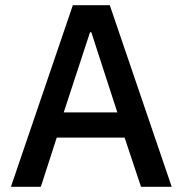

<svg xmlns="http://www.w3.org/2000/svg" viewBox="-20 -718 702 738"><path d="M522 0 459 -189H198L137 0H22L260 -698H402L640 0ZM331 -594H326L225 -286H431Z"/></svg>

Font: IBM Plex Sans Thai Medm
Style: Regular
Weight: 500
Designer: Mike Abbink, Paul van der Laan, Pieter van Rosmalen, Ben Mitchell, Mark Frömberg
Foundry: Bold Monday
Version: Version 1.2